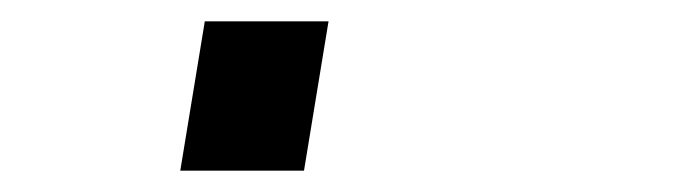

<svg xmlns="http://www.w3.org/2000/svg" viewBox="-20 60 640 180"><path d="M149 220 172 80H288L265 220Z"/></svg>

Font: Iosevka Heavy Extended Oblique
Style: Regular
Weight: 900
Width: 7
Italic angle: -9°
Monospace: yes
Designer: Belleve Invis
Foundry: Belleve Invis
Version: Version 32.5.0; ttfautohint (v1.8.4)